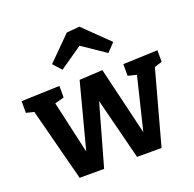

<svg xmlns="http://www.w3.org/2000/svg" viewBox="-145 -965 1122 1112"><g transform="rotate(-20 416.0 -409.5)"><path d="M623 -530 836 -538V-467L789 -452L665 2H514L418 -377L311 2H160L44 -446L-4 -458V-530L232 -538V-467L175 -451L248 -128L354 -531L497 -539L597 -120L676 -445L623 -458ZM281 -620 235 -671 378 -814 458 -821 612 -671 564 -620 421 -717Z"/></g></svg>

Font: Bitter
Style: Bold
Weight: 700
Designer: Sol Matas, and Bitter project Authors
Foundry: Sol Matas
Version: Version 2.001